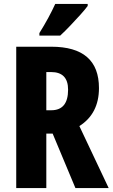

<svg xmlns="http://www.w3.org/2000/svg" viewBox="-20 -950 569 970"><path d="M239 -714Q480 -714 480 -505Q480 -376 381 -313L529 0H361L246 -275H214V0H62V-714ZM238 -586H214V-393H239Q324 -393 324 -497Q324 -586 238 -586ZM423 -920Q410 -902 386 -875.5Q362 -849 335 -820.5Q308 -792 284 -770H179V-783Q204 -823 224 -860Q244 -897 259 -930H423Z"/></svg>

Font: Noto Sans Hebrew ExtraCondensed ExtraBold
Style: Regular
Weight: 800
Width: 2
Designer: Monotype Design Team
Foundry: Monotype Imaging Inc.
Version: Version 2.004; ttfautohint (v1.8.4.7-5d5b)